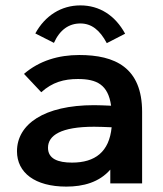

<svg xmlns="http://www.w3.org/2000/svg" viewBox="-20 -680 603 712"><path d="M180 -521C202 -570 236 -593 278 -593C319 -593 350 -569 376 -520L444 -555C407 -623 349 -660 278 -660C207 -660 147 -622 111 -556ZM226 12C289 12 348 -4 389 -51V0H507V-265C507 -430 406 -476 274 -476C197 -476 126 -455 69 -406L133 -338C174 -375 217 -387 269 -387C339 -387 381 -366 392 -288C368 -289 345 -290 329 -290C143 -290 43 -219 43 -119C43 -40 109 12 226 12ZM158 -132C158 -178 206 -210 329 -210C346 -210 371 -209 394 -208C385 -117 333 -77 247 -77C195 -77 158 -91 158 -132Z"/></svg>

Font: Inconsolata SemiExpanded
Style: Bold
Weight: 700
Width: 6
Monospace: yes
Designer: Raph Levien, Cyreal, Brenton Simpson
Foundry: Raph Levien, Cyreal, Google
Version: Version 3.100